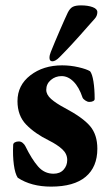

<svg xmlns="http://www.w3.org/2000/svg" viewBox="-20 -680 408 714"><path d="M46 -19Q36 -34 31.5 -67.5Q27 -101 29 -141Q29 -147 35 -150.5Q41 -154 50 -154Q58 -154 64.5 -148.5Q71 -143 74 -137Q98 -88 121.5 -61Q145 -34 179 -34Q203 -34 216.5 -49Q230 -64 230 -85Q230 -108 211.5 -125Q193 -142 163 -157Q110 -183 77.5 -216.5Q45 -250 45 -304Q45 -363 93 -400Q141 -437 211 -437Q242 -437 272 -430Q302 -423 315 -415Q323 -405 327.5 -377Q332 -349 332 -312Q332 -307 326.5 -304Q321 -301 312 -301Q305 -301 297 -306.5Q289 -312 287 -317Q274 -356 253.5 -376.5Q233 -397 209 -397Q186 -397 169 -382.5Q152 -368 152 -346Q152 -328 170 -312Q188 -296 220 -279Q288 -243 315 -211Q342 -179 342 -127Q342 -59 298.5 -22.5Q255 14 170 14Q96 14 46 -19ZM164 -465Q164 -475 169 -487Q183 -522 202.5 -567Q222 -612 232 -633Q240 -649 250.5 -654.5Q261 -660 281 -660Q307 -660 324.5 -653.5Q342 -647 342 -635Q342 -621 332 -610L307 -582Q246 -512 201 -467Q186 -452 175 -452Q164 -452 164 -465Z"/></svg>

Font: EB Garamond ExtraBold
Style: Regular
Weight: 800
Designer: Georg Duffner and Octavio Pardo
Foundry: Georg Duffner
Version: Version 1.000